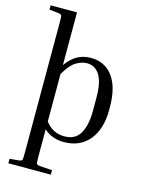

<svg xmlns="http://www.w3.org/2000/svg" viewBox="-138 -823 853 1119"><g transform="rotate(15 288.5 -263.5)"><path d="M25 -714V-740H184V-422Q215 -466 251.5 -485.5Q288 -505 331 -505Q417 -505 464.5 -440Q512 -375 512 -258V-238Q512 -124 457 -57Q402 10 304 10Q233 10 184 -34V132Q184 166 187 172.5Q190 179 206 181L281 186V213H25V186L80 181Q96 179 99 172.5Q102 166 102 132V-659Q102 -694 99 -700Q96 -706 80 -708ZM318 -469Q287 -469 253 -449Q219 -429 184 -368V-82Q228 -23 299 -23Q364 -23 393 -72.5Q422 -122 422 -208V-288Q422 -382 394.5 -425.5Q367 -469 318 -469Z"/></g></svg>

Font: Inria Serif
Style: Regular
Weight: 400
Designer: Black Foundry Team
Foundry: Black Foundry
Version: Version 1.000; ttfautohint (v1.8.3)